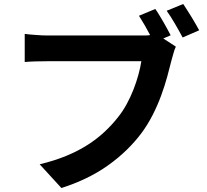

<svg xmlns="http://www.w3.org/2000/svg" viewBox="-20 -888 1040 963"><path d="M799 -695 862 -654Q855 -640 850 -620.5Q845 -601 840 -585Q831 -548 818.5 -502.5Q806 -457 788 -408Q770 -359 745.5 -311Q721 -263 690 -221Q622 -130 522.5 -59Q423 12 288 55L179 -64Q254 -82 313 -106.5Q372 -131 419 -161Q466 -191 503.5 -226Q541 -261 571 -299Q596 -330 615.5 -366Q635 -402 649.5 -439Q664 -476 674 -512.5Q684 -549 689 -581H223Q188 -581 156 -580Q124 -579 104 -577V-718Q115 -716 130 -715Q145 -714 161.5 -712.5Q178 -711 194.5 -710.5Q211 -710 223 -710H686Q695 -710 707 -710Q719 -710 733 -712Q720 -737 705.5 -762Q691 -787 677 -809L759 -843Q769 -829 779.5 -811.5Q790 -794 800.5 -776Q811 -758 820 -741Q829 -724 836 -711ZM899 -868Q908 -854 919 -837Q930 -820 941 -802Q952 -784 962 -766.5Q972 -749 979 -736L896 -700Q888 -715 878 -733Q868 -751 857.5 -769Q847 -787 836.5 -803.5Q826 -820 816 -834Z"/></svg>

Font: SpoqaHanSans-Bold
Style: Regular
Weight: 700
Designer: [Spoqa Han Sans] Dong-huui Kim \uAE40 \uB3D9 \uD718   [Noto Sans] Ryoko NISHIZUKA \u897F \u585A \u6DBC \u5B50  (kana & i
Foundry: Spoqa (http://www.spoqa-han-sans.com)
Version: Version 2.000